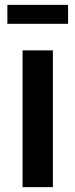

<svg xmlns="http://www.w3.org/2000/svg" viewBox="-20 -770 311 791"><path d="M72.9 -562.5V1H197.9V-562.5ZM10.4 -750V-671.9H260.4V-750Z"/></svg>

Font: Vladivostok Bold
Style: Regular
Weight: 700
Width: 4
Designer: Michael Sharanda
Foundry: Michael Sharanda
Version: Version 1.005